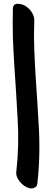

<svg xmlns="http://www.w3.org/2000/svg" viewBox="-20 -913 299 1026"><path d="M48.8 -866.2Q47.9 -827.1 47.9 -789.1Q47.9 -751 48.8 -713.9Q51.8 -637.7 56.6 -561.5Q66.4 -420.9 74.2 -279.3Q83 -138.7 67.4 2.9Q63.5 31.2 85.9 57.6Q107.4 84 133.8 91.8Q140.6 93.8 147.5 93.8Q156.2 93.8 164.1 89.8Q178.7 84 179.7 66.4Q190.4 -28.3 190.4 -122.1Q190.4 -168.9 188.5 -215.8Q180.7 -356.4 170.9 -498Q166 -574.2 163.1 -649.4Q160.2 -725.6 163.1 -801.8Q164.1 -827.1 148.4 -849.6Q133.8 -871.1 112.3 -882.8Q96.7 -892.6 73.2 -892.6Q49.8 -892.6 48.8 -866.2Z"/></svg>

Font: TroubleSide
Style: Comic
Weight: 400
Designer: Koroletov
Version: 1_5